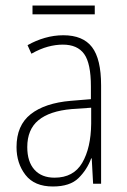

<svg xmlns="http://www.w3.org/2000/svg" viewBox="-20 -667 460 697"><path d="M210 -539Q281 -539 314 -496Q347 -453 347 -357V0H318L313 -92H311Q296 -51 265 -20.5Q234 10 172 10Q105 10 72.5 -32Q40 -74 40 -133Q40 -212 91.5 -252.5Q143 -293 237 -301L310 -307V-353Q310 -437 285.5 -471Q261 -505 208 -505Q182 -505 154 -497.5Q126 -490 94 -472L80 -503Q110 -520 143 -529.5Q176 -539 210 -539ZM240 -271Q160 -264 119.5 -230.5Q79 -197 79 -133Q79 -80 105 -51Q131 -22 178 -22Q247 -22 278.5 -76Q310 -130 311 -218V-276ZM324 -647V-615H98V-647Z"/></svg>

Font: Noto Sans Lao UI Cond ExtLt
Style: Regular
Weight: 200
Width: 3
Designer: Monotype Design Team
Foundry: Monotype Imaging Inc.
Version: Version 2.000; ttfautohint (v1.8.4.7-5d5b)